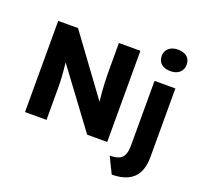

<svg xmlns="http://www.w3.org/2000/svg" viewBox="-165 -988 1451 1385"><g transform="rotate(20 561.0 -295.5)"><path d="M88 0V-700H240L607 -200L574 -205Q569 -238 566 -268Q563 -298 560.5 -327Q558 -356 556.5 -386Q555 -416 554.5 -451Q554 -486 554 -527V-700H719V0H565L182 -516L233 -509Q238 -461 241.5 -427.5Q245 -394 247.5 -368Q250 -342 251 -321Q252 -300 252.5 -279.5Q253 -259 253 -234V0ZM769 86Q815 86 841 74Q867 62 878 34.5Q889 7 889 -41V-531H1049V-3Q1049 70 1024 117Q999 164 950 187Q901 210 830 210ZM876 -719Q876 -755 902 -778Q928 -801 972 -801Q1017 -801 1042 -779.5Q1067 -758 1067 -719Q1067 -682 1041.5 -659Q1016 -636 972 -636Q927 -636 901.5 -657.5Q876 -679 876 -719Z"/></g></svg>

Font: Mach
Style: Bold
Weight: 700
Version: Version 1.002